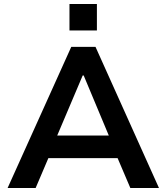

<svg xmlns="http://www.w3.org/2000/svg" viewBox="-20 -939 832 959"><path d="M18 0 336 -705H457L774 0H631L547 -197L606 -149H184L242 -197L158 0ZM393 -562 253 -232 228 -262H562L536 -232L398 -562ZM327 -787V-919H464V-787Z"/></svg>

Font: Nunito Sans 7pt
Style: Bold
Weight: 700
Designer: Vernon Adams
Foundry: Vernon Adams
Version: Version 3.101;gftools[0.9.27]